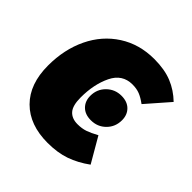

<svg xmlns="http://www.w3.org/2000/svg" viewBox="-158 -675 816 816"><g transform="rotate(45 250.5 -266.5)"><path d="M501 -482 411 -379Q388 -396 369 -403.5Q350 -411 325 -411Q264 -411 236 -353Q208 -295 208 -216Q208 -167 226.5 -146.5Q245 -126 279 -126Q305 -126 325.5 -133Q346 -140 375 -156L440 -44Q396 -12 350.5 4Q305 20 245 20Q137 20 75.5 -41.5Q14 -103 14 -214Q14 -311 51 -388Q88 -465 156.5 -509Q225 -553 314 -553Q376 -553 420.5 -535Q465 -517 501 -482ZM232 -250Q232 -290 259.5 -317Q287 -344 326 -344Q361 -344 381 -324Q401 -304 401 -272Q401 -232 374 -205Q347 -178 307 -178Q272 -178 252 -198Q232 -218 232 -250Z"/></g></svg>

Font: Fira Sans Condensed Black
Style: Italic
Weight: 900
Width: 3
Italic angle: -8°
Designer: Carrois Corporate & Edenspiekermann AG
Foundry: Carrois Corporate GbR & Edenspiekermann AG
Version: Version 4.203